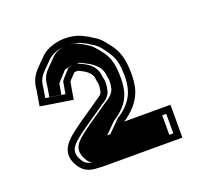

<svg xmlns="http://www.w3.org/2000/svg" viewBox="-90 -827 715 676"><g transform="rotate(-20 267.5 -489.0)"><path d="M171 -510C174.8 -531.2 177.8 -553.2 182 -574C188.6 -582.8 199.8 -592.9 206 -600C208.7 -600.7 211 -601 213 -601H219C220.3 -600.3 221.3 -600 222 -600C241.8 -590.1 269 -578 269 -548C270.3 -543.3 271.3 -538.7 272 -534V-523.5C272 -519.2 271.3 -514.7 270 -510C270 -496.4 255.5 -487.4 246 -482C210.5 -456.2 174.9 -434.2 140.5 -408C110.3 -385 69 -351.5 96 -298.5C111.1 -268.8 132.7 -255 171 -255C178.3 -254.3 185.7 -254 193 -254H485V-377H311C311.7 -377.7 313 -378.3 315 -379C342.2 -398.4 366.2 -420.5 380 -452C394.4 -480.9 395.4 -528.5 391 -568C385.4 -604.7 374.7 -626.2 354 -651C339.5 -671.1 328 -682.1 308 -693C302 -697.7 295.3 -701.7 288 -705L272 -713C216.4 -735.9 147.4 -720.6 118 -685L102 -669C80.8 -647.8 66.4 -631.4 61 -599L60 -589L50 -529ZM172.1 -280H171C140.1 -280 129.6 -287.6 118.3 -309.8C101 -343.8 123.3 -363.5 155.7 -388.1C188.3 -413 223.9 -435.2 259.6 -461C269.3 -466.6 292.1 -479.4 294.8 -506.1C296.3 -511.9 297 -517.6 297 -523.5V-535.8C296.3 -540.7 294.9 -548 293.9 -551.6C290.5 -602 246.3 -615.8 227.9 -625H226.9L224.9 -626H213C205.2 -626 198.8 -624 192.3 -622.4C183.7 -612.4 170.5 -600.3 158.6 -584.5C155.6 -569.7 152.7 -552.7 150.4 -538.5L78.8 -549.8L84.8 -585.7L85.8 -595.7C90.2 -621 98.9 -630.6 119.7 -651.3L136.5 -668.2C157.3 -693.4 214 -709 261.7 -690.2L277.2 -682.4C284.6 -679.1 288.9 -676.2 294.2 -672C312.3 -662.2 319.8 -655.6 333.7 -636.4C351.5 -611.8 360.8 -598.8 366.2 -564.7C375.9 -475 352 -436.9 303.2 -401.3C297 -398.2 297.3 -398.7 293.3 -394.7L250.6 -352H460V-279H193C186.1 -279 179 -279.4 172.1 -280ZM193 -279H445V-352H238.8L277.1 -390.2C279.9 -393.1 285.3 -396.3 288.8 -398.3C312.2 -415.5 329.9 -432.4 341.6 -459C353.4 -482.5 355.4 -527.4 351.1 -565.9C345.8 -599.9 337.1 -617.1 318.5 -639.5C303.1 -658 297.8 -665.4 281.7 -674.2C275.4 -677.6 270.3 -682.2 263.7 -685.1L248.6 -692.7C214.9 -705.8 172.8 -696.9 152.8 -672.6L135.9 -655.7C115.3 -635.1 105.8 -625.2 100.9 -596.9L99.9 -586.9L93.4 -548L136 -541.3C138 -553.8 140.5 -568.2 143.1 -581.1C151.8 -592.6 166 -606.4 170.9 -612L177.8 -619.9L191.1 -623.2C196.9 -624.7 203.9 -626 213 -626H233L235 -625H236L247 -619.5C265.1 -610.5 306.8 -591.9 309 -550.2C309.9 -546.6 311.3 -539.9 312 -535.1V-523.5C312 -518 311.5 -514 309.9 -507.6C308.2 -486 285.8 -471 274.8 -464.6C240.2 -439.5 203.5 -416.6 171.4 -392.1C141.9 -369.6 113.4 -346.9 134.1 -306.1C147.1 -280.6 154.6 -280 171 -280H173.9C180.1 -279.4 186.7 -279 193 -279Z"/></g></svg>

Font: Tape
Style: Regular
Weight: 500
Foundry: Cannot Into Space Fonts
Version: Version 0.97